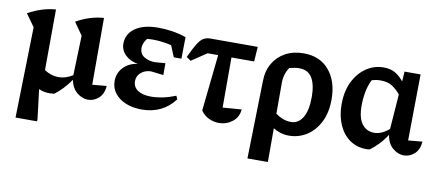

<svg xmlns="http://www.w3.org/2000/svg" viewBox="-64 -736 2666 1166"><g transform="rotate(10 1269.5 -153.5)"><path d="M72 191 85 -368 30 -445Q116 -492 200 -498L198 -124Q240 -96 286 -96Q329 -96 373 -123L381 -368L327 -445Q409 -492 496 -498V-86L584 -94Q580 -43 550.5 -17.5Q521 8 486 8Q450 8 418 -18Q386 -44 375 -95Q332 -32 278 8Q262 10 249 10Q213 10 183 -4L205 177V191Z M818 10Q761 10 718 -8Q675 -26 650.5 -58Q626 -90 626 -132Q626 -181 658.5 -216Q691 -251 746 -259Q698 -267 668.5 -296Q639 -325 639 -365Q639 -425 690 -461Q741 -497 832 -497Q874 -497 917 -490.5Q960 -484 1004 -469L1002 -336H955L926 -406Q867 -420 811 -420Q793 -420 776 -418Q752 -389 752 -359Q752 -322 780.5 -304.5Q809 -287 847 -287L911 -292V-219L835 -228Q799 -228 773.5 -207Q748 -186 748 -153Q748 -117 777.5 -97Q807 -77 859 -77Q893 -77 930.5 -84.5Q968 -92 1011 -109L1020 -88Q945 10 818 10Z M1059 -333 1032 -352Q1058 -408 1076 -437Q1094 -466 1112 -476.5Q1130 -487 1154 -487H1446L1440 -396H1300V-87L1416 -96Q1412 -47 1375.5 -19Q1339 9 1293 9Q1261 9 1231 -5Q1201 -19 1181 -48L1218 -396H1153Z M1502 191 1513 -289Q1514 -352 1541.5 -398.5Q1569 -445 1617 -471Q1665 -497 1729 -497Q1829 -497 1886 -429.5Q1943 -362 1943 -250Q1943 -169 1913.5 -110.5Q1884 -52 1834.5 -20.5Q1785 11 1725 11Q1698 11 1673.5 3.5Q1649 -4 1628 -17V191ZM1628 -297V-107Q1650 -91 1673.5 -82Q1697 -73 1723 -73Q1769 -73 1795.5 -117Q1822 -161 1822 -244Q1822 -320 1797 -361.5Q1772 -403 1718 -403Q1692 -403 1657 -394Q1628 -352 1628 -297Z M2224 8Q2214 10 2204 10Q2144 10 2100 -21Q2056 -52 2032 -107Q2008 -162 2008 -233Q2008 -313 2037 -372Q2066 -431 2114.5 -464Q2163 -497 2222 -497Q2266 -497 2295.5 -478.5Q2325 -460 2346 -432L2350 -494H2449L2444 -86L2531 -94Q2527 -43 2498 -17.5Q2469 8 2433 8Q2397 8 2364.5 -19.5Q2332 -47 2324 -100Q2302 -65 2276.5 -38.5Q2251 -12 2224 8ZM2129 -245Q2129 -171 2156.5 -133.5Q2184 -96 2233 -96Q2254 -96 2277 -105.5Q2300 -115 2324 -136L2340 -351Q2321 -375 2292.5 -395.5Q2264 -416 2216 -416Q2188 -416 2162 -407Q2145 -373 2137 -331Q2129 -289 2129 -245Z"/></g></svg>

Font: Piazzolla SemiBold
Style: Regular
Weight: 600
Designer: Juan Pablo del Peral
Foundry: Huerta Tipografica
Version: Version 1.330